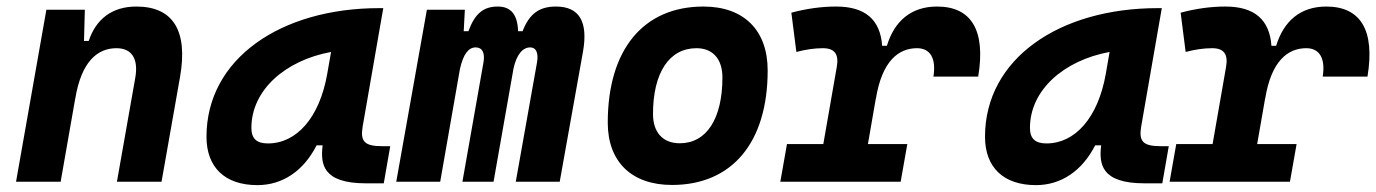

<svg xmlns="http://www.w3.org/2000/svg" viewBox="-20 -547 4143 578"><path d="M28.3 0H162.6L206.5 -250.5V-249.5C225.1 -363.8 274.9 -401.9 330.6 -401.9C376 -401.9 397.5 -371.1 387.2 -312.5L332 0H466.3L522 -315.4C546.4 -454.6 501 -527.3 390.6 -527.3C317.4 -527.3 269 -489.7 247.1 -423.8H232.9L235.4 -517.6H119.6Z M754.9 10.3C830.6 10.3 893.6 -32.2 933.1 -109.4H951.2C944.8 -54.2 949.7 4.9 1082 4.9H1135.3L1154.8 -106.9H1131.3C1077.6 -106.9 1064 -120.6 1071.8 -166.5L1133.8 -522.5H1121.6C825.2 -522.5 601.6 -370.1 601.6 -135.3C601.6 -43 657.2 10.3 754.9 10.3ZM786.6 -115.2C752.4 -115.2 736.8 -129.9 736.8 -162.1C736.8 -275.4 838.4 -365.2 976.6 -390.6L965.3 -325.7C941.9 -191.4 872.1 -115.2 786.6 -115.2Z M1379.4 -517.6H1265.1L1172.9 0H1305.2L1364.7 -339.8C1374.5 -382.8 1389.6 -404.3 1412.1 -404.3C1432.1 -404.3 1440.4 -387.7 1435.5 -359.4L1372.1 0H1465.8L1525.9 -340.8C1535.2 -383.3 1553.7 -404.3 1576.2 -404.3C1593.8 -404.3 1601.6 -387.7 1596.7 -359.4L1532.7 0H1665L1734.9 -390.6C1751 -481 1724.6 -527.3 1653.8 -527.3C1605 -527.3 1574.2 -507.3 1553.2 -453.1H1539.6C1538.1 -504.4 1517.1 -527.3 1478.5 -527.3C1435.5 -527.3 1409.7 -506.3 1390.1 -453.1H1376Z M2002.9 9.8C2184.1 9.8 2291 -118.2 2291 -335C2291 -456.1 2219.2 -527.3 2097.7 -527.3C1916.5 -527.3 1809.6 -397.5 1809.6 -177.7C1809.6 -60.1 1881.3 9.8 2002.9 9.8ZM2026.4 -115.7C1975.6 -115.7 1945.8 -148.4 1945.8 -203.6C1945.8 -328.1 1994.6 -401.9 2076.7 -401.9C2126 -401.9 2154.8 -369.1 2154.8 -314C2154.8 -189.5 2106.9 -115.7 2026.4 -115.7Z M2329.1 0H2691.4L2711.4 -113.3H2592.8L2616.7 -251V-249.5C2635.3 -363.8 2685.1 -401.9 2740.7 -401.9C2780.3 -401.9 2798.8 -371.6 2790 -316.4H2924.8C2947.8 -455.1 2904.8 -527.3 2800.8 -527.3C2723.6 -527.3 2672.9 -484.4 2649.9 -409.2H2635.7C2629.9 -487.8 2585 -527.3 2497.1 -527.3C2452.6 -527.3 2408.2 -521 2362.3 -508.8L2377.4 -390.6C2405.3 -397.9 2431.6 -401.9 2457 -401.9C2493.2 -401.9 2505.9 -383.3 2499 -345.2L2458.5 -113.3H2349.1Z M3098.6 10.3C3174.3 10.3 3237.3 -32.2 3276.9 -109.4H3294.9C3288.6 -54.2 3293.5 4.9 3425.8 4.9H3479L3498.5 -106.9H3475.1C3421.4 -106.9 3407.7 -120.6 3415.5 -166.5L3477.5 -522.5H3465.3C3168.9 -522.5 2945.3 -370.1 2945.3 -135.3C2945.3 -43 3001 10.3 3098.6 10.3ZM3130.4 -115.2C3096.2 -115.2 3080.6 -129.9 3080.6 -162.1C3080.6 -275.4 3182.1 -365.2 3320.3 -390.6L3309.1 -325.7C3285.6 -191.4 3215.8 -115.2 3130.4 -115.2Z M3501 0H3863.3L3883.3 -113.3H3764.6L3788.6 -251V-249.5C3807.1 -363.8 3856.9 -401.9 3912.6 -401.9C3952.1 -401.9 3970.7 -371.6 3961.9 -316.4H4096.7C4119.6 -455.1 4076.7 -527.3 3972.7 -527.3C3895.5 -527.3 3844.7 -484.4 3821.8 -409.2H3807.6C3801.8 -487.8 3756.8 -527.3 3668.9 -527.3C3624.5 -527.3 3580.1 -521 3534.2 -508.8L3549.3 -390.6C3577.1 -397.9 3603.5 -401.9 3628.9 -401.9C3665 -401.9 3677.7 -383.3 3670.9 -345.2L3630.4 -113.3H3521Z"/></svg>

Font: Cascadia Mono NF
Style: Bold Italic
Weight: 700
Italic angle: -10°
Monospace: yes
Designer: Aaron Bell
Foundry: Saja Typeworks
Version: Version 2404.023